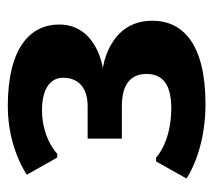

<svg xmlns="http://www.w3.org/2000/svg" viewBox="-48 -502 560 505"><g transform="rotate(-90 232.5 -250.0)"><path d="M200 -80C110 -80 70 -120 70 -120H60L15 -40C15 -40 85 10 210 10C370 10 430 -50 430 -130C430 -245 305 -260 305 -260C305 -260 420 -275 420 -375C420 -450 360 -510 205 -510C95 -510 25 -460 25 -460L70 -380H80C80 -380 120 -420 195 -420C255 -420 280 -395 280 -365C280 -325 255 -300 205 -300H120V-210H205C265 -210 290 -185 290 -145C290 -105 265 -80 200 -80Z"/></g></svg>

Font: Scada
Style: Bold
Weight: 700
Designer: Jovanny Lemonad
Foundry: Jovanny Lemonad
Version: Version 3.005